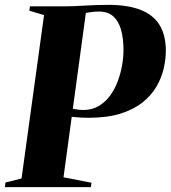

<svg xmlns="http://www.w3.org/2000/svg" viewBox="-41 -769 702 789"><path d="M-21 0 -18.5 -19 47.5 -35.5 140 -707 79.5 -725 82 -743H224.5Q261 -743 303.5 -745.8Q346 -748.5 400.5 -749Q481.5 -749.5 534.8 -729.2Q588 -709 614.2 -667Q640.5 -625 640.5 -560.5Q640.5 -526 631.8 -487.8Q623 -449.5 602.2 -413.5Q581.5 -377.5 545.2 -348.5Q509 -319.5 454.5 -302.2Q400 -285 323 -285Q308 -285 292 -285.8Q276 -286.5 261.5 -288.2Q247 -290 235 -292.5L239.5 -326.5Q252.5 -323 263.8 -321Q275 -319 284.2 -318Q293.5 -317 301 -317Q337 -317 364.5 -333.2Q392 -349.5 411.5 -376.2Q431 -403 443 -435.5Q455 -468 460.8 -501.2Q466.5 -534.5 466.5 -562.5Q466.5 -611 456.5 -646.5Q446.5 -682 424.5 -701.8Q402.5 -721.5 365.5 -721.5Q352.5 -721.5 341.5 -720.2Q330.5 -719 321 -717.5Q311.5 -716 302.5 -714.5L313 -724.5L220 -40.5L335 -18L332.5 0Z"/></svg>

Font: Merriweather 144pt ExtraBold
Style: Italic
Weight: 800
Italic angle: -7.8°
Version: Version 2.101